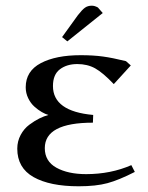

<svg xmlns="http://www.w3.org/2000/svg" viewBox="-20 -651 524 678"><path d="M41 -126Q41 -152.3 53 -174.6Q64.9 -196.8 83.7 -210.7Q102.5 -224.6 118.9 -232.7Q135.3 -240.7 150.9 -245.1Q140.1 -248 127.4 -255.4Q114.7 -262.7 101.6 -274.4Q88.4 -286.1 79.6 -304.2Q70.8 -322.3 70.8 -342.8Q70.8 -399.9 124 -428Q177.2 -456.1 265.1 -456.1Q309.6 -456.1 343.5 -451.4Q377.4 -446.8 424.8 -435.1L441.9 -419.9L381.8 -354Q343.3 -394.5 315.9 -409.7Q288.6 -424.8 252.9 -424.8Q215.8 -424.8 191.4 -406.2Q167 -387.7 167 -347.2Q167 -257.8 309.1 -245.1L308.1 -217.8Q138.2 -217.8 138.2 -127.9Q138.2 -81.5 179.2 -58.8Q220.2 -36.1 284.2 -36.1Q371.1 -36.1 443.8 -67.9L456.1 -43.9Q399.9 -15.1 359.4 -4.2Q318.8 6.8 257.8 6.8Q156.2 6.8 98.6 -25.6Q41 -58.1 41 -126ZM199.2 -520 254.9 -597.2Q270 -616.7 280 -623.8Q290 -630.9 304.2 -630.9Q309.6 -630.9 315.2 -629.2Q320.8 -627.4 323.2 -626L326.2 -624L342.8 -605L217.8 -504.9Z"/></svg>

Font: Dehuti Alt
Style: Bold
Weight: 700
Version: Version 1.2